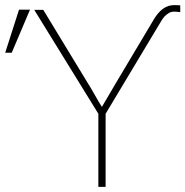

<svg xmlns="http://www.w3.org/2000/svg" viewBox="-39 -729 723 749"><path d="M94.7 -690.4H129.9L300.8 -409.2Q311.5 -392.6 330.1 -359.9Q348.6 -327.1 357.4 -313.5H359.4Q389.6 -364.3 415 -408.2L560.5 -652.3Q593.8 -709 639.6 -709Q658.2 -709 664.1 -708V-681.6Q650.4 -683.6 640.6 -683.6Q634.8 -683.6 628.9 -682.1Q623 -680.7 618.2 -677.2Q613.3 -673.8 609.4 -670.9Q605.5 -668 602.1 -664.1Q598.6 -660.2 596.7 -657.2Q594.7 -654.3 592.8 -651.4L590.8 -648.4L373 -285.2V0H344.7V-285.2ZM-18.6 -523.4 35.2 -691.4H78.1L6.8 -523.4Z"/></svg>

Font: Gothic A1 Thin
Style: Regular
Weight: 250
Designer: HanYang I&C Co.,Ltd.
Foundry: HanYang I&C Co.,Ltd.
Version: Version 2.50